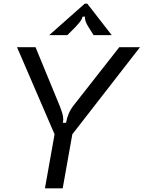

<svg xmlns="http://www.w3.org/2000/svg" viewBox="-20 -1018 777 1038"><path d="M223 0 275 -292 72 -763H172L303 -445Q312 -422 317 -405Q322 -388 322 -372Q322 -366 320 -354H337Q342 -382 352 -405Q362 -428 381 -452L625 -763H737L371 -292L319 0ZM246 -828 438 -998H452L584 -828H486L459 -871Q436 -906 440 -928H426Q424 -916 414.5 -903Q405 -890 387 -871L344 -828Z"/></svg>

Font: Open Sauce Sans
Style: Italic
Weight: 400
Italic angle: -10°
Designer: Alfredo Marco Pradil
Foundry: Creative Sauce Fz LLC
Version: Version 1.477